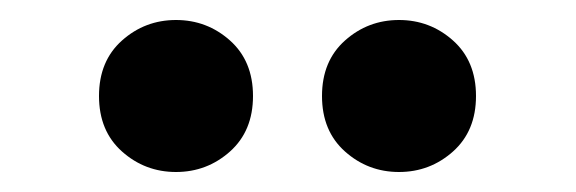

<svg xmlns="http://www.w3.org/2000/svg" viewBox="-20 -774 576 192"><path d="M379 -602Q348 -602 325 -622.5Q302 -643 302 -678Q302 -713 325 -733.5Q348 -754 379 -754Q410 -754 433 -733.5Q456 -713 456 -678Q456 -643 433 -622.5Q410 -602 379 -602ZM156 -602Q125 -602 102 -622.5Q79 -643 79 -678Q79 -713 102 -733.5Q125 -754 156 -754Q187 -754 210 -733.5Q233 -713 233 -678Q233 -643 210 -622.5Q187 -602 156 -602Z"/></svg>

Font: Ubuntu Sans ExtraBold
Style: Regular
Weight: 800
Designer: Dalton Maag Ltd
Foundry: Dalton Maag Ltd
Version: Version 1.006; ttfautohint (v1.8.4.7-5d5b)